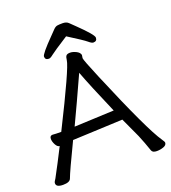

<svg xmlns="http://www.w3.org/2000/svg" viewBox="-168 -1016 1025 1150"><g transform="rotate(-20 345.0 -441.5)"><path d="M220 -291 473 -302Q391 -491 356 -585Q278 -413 220 -291ZM633 15Q607 15 601 -1Q582 -57 561 -107L503 -233L345 -226Q199 -219 184 -219Q101 -47 87 -8Q79 13 37 13Q-7 13 -7 -12Q-7 -20 -2.5 -26Q2 -32 6 -39.5Q10 -47 19.5 -65Q29 -83 48.5 -119.5Q68 -156 96 -212H99Q83 -212 72 -232.5Q61 -253 61 -270Q61 -291 79 -291Q98 -289 134 -289Q307 -634 312 -681Q314 -701 320.5 -709Q327 -717 346 -717Q362 -717 383 -707Q404 -697 408 -680L405 -660Q405 -648 458 -522Q624 -127 685 -39Q697 -22 697 -16Q697 0 676.5 7.5Q656 15 633 15ZM498 -726Q488 -726 469.5 -742Q451 -758 357 -817Q260 -755 242.5 -740.5Q225 -726 215 -726Q191 -726 191 -748Q191 -765 274 -849Q294 -870 306 -882Q318 -894 329.5 -896Q341 -898 364 -898Q388 -898 401 -885Q414 -872 434 -853Q522 -768 522 -749Q522 -726 498 -726Z"/></g></svg>

Font: LXGW WenKai Medium
Style: Regular
Weight: 500
Designer: LXGW / Fontworks Inc.
Foundry: LXGW / Fontworks Inc.
Version: Version 1.501; October 10, 2024